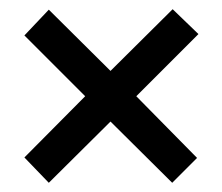

<svg xmlns="http://www.w3.org/2000/svg" viewBox="-20 -562 483 417"><path d="M355 -542 411 -488 276 -353 408 -219 354 -165 220 -298 86 -165 33 -220 165 -353 33 -485 86 -541 220 -408Z"/></svg>

Font: Noto Sans Lao Looped UI ExCd Med
Style: Regular
Weight: 500
Width: 2
Designer: Mark Frömberg, Ben Mitchell
Foundry: The Fontpad Ltd
Version: Version 1.001